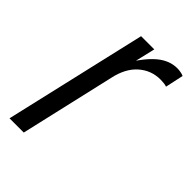

<svg xmlns="http://www.w3.org/2000/svg" viewBox="-166 -584 648 648"><g transform="rotate(45 158.5 -260.0)"><path d="M5 0 123 -510H186L161 -404H166L73 0ZM151 -339 152 -412Q184 -466 216.5 -493Q249 -520 286 -520Q293 -520 302 -518.5Q311 -517 317 -514L303 -449Q298 -451 289.5 -452Q281 -453 273 -453Q229 -453 196 -424Q163 -395 151 -339Z"/></g></svg>

Font: Instrument Sans Condensed
Style: Italic
Weight: 400
Width: 3
Italic angle: -13°
Designer: Rodrigo Fuenzalida
Foundry: fragTYPE
Version: Version 1.000;gftools[0.9.28]